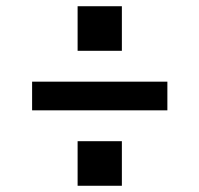

<svg xmlns="http://www.w3.org/2000/svg" viewBox="-20 -648 640 616"><path d="M229 -485V-628H371V-485ZM83 -294V-386H517V-294ZM229 -52V-195H371V-52Z"/></svg>

Font: Iosevka SS04 Semibold Extended
Style: Regular
Weight: 600
Width: 7
Monospace: yes
Designer: Belleve Invis
Foundry: Belleve Invis
Version: Version 19.0.0; ttfautohint (v1.8.4)